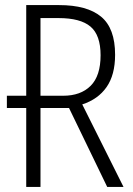

<svg xmlns="http://www.w3.org/2000/svg" viewBox="-20 -734 523 754"><path d="M212 -714Q322 -714 377 -668.5Q432 -623 432 -519Q432 -440 398.5 -392Q365 -344 303 -324L465 0H401L251 -310H139V0H83V-310H7V-358H83V-714ZM210 -663H139V-358H228Q297 -358 336 -397Q375 -436 375 -517Q375 -596 335.5 -629.5Q296 -663 210 -663Z"/></svg>

Font: Noto Sans Condensed Light
Style: Regular
Weight: 300
Width: 3
Designer: Monotype Design Team
Foundry: Monotype Imaging Inc.
Version: Version 2.013; ttfautohint (v1.8.4.7-5d5b)